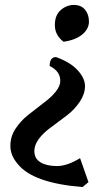

<svg xmlns="http://www.w3.org/2000/svg" viewBox="-20 -520 445 777"><path d="M181 -253Q181 -289 207 -289Q265 -268 294.5 -235.5Q324 -203 324 -171.5Q324 -140 303 -108.5Q282 -77 252 -54Q222 -31 192 -9Q119 43 119 91Q119 122 144 137Q169 152 210.5 152Q252 152 304 120L338 217L314 237Q114 221 52 144Q22 109 22 70.5Q22 32 43 0.5Q64 -31 93.5 -54.5Q123 -78 152 -100Q224 -153 224 -192.5Q224 -232 181 -253ZM237 -351Q202 -378 202 -418.5Q202 -459 226 -479.5Q250 -500 279 -500Q308 -500 324 -481Q340 -462 340 -432.5Q340 -403 313 -380.5Q286 -358 237 -351Z"/></svg>

Font: Julee
Style: Regular
Weight: 400
Version: Version 1.001